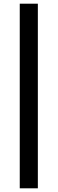

<svg xmlns="http://www.w3.org/2000/svg" viewBox="-20 -770 312 1040"><path d="M87 250V-750H185V250Z"/></svg>

Font: Source Serif Pro
Style: Bold
Weight: 700
Designer: Frank Grießhammer
Foundry: Adobe Systems Incorporated
Version: Version 3.001;hotconv 1.0.111;makeotfexe 2.5.65597